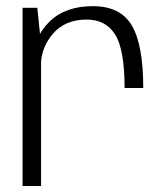

<svg xmlns="http://www.w3.org/2000/svg" viewBox="-20 -618 556 638"><path d="M394 -325.5H456Q456 -468.5 418.2 -533Q380.5 -597.5 288.5 -597.5Q197 -597.5 144.5 -546.2Q92 -495 92 -423L116 -400.5Q116 -459.5 156.2 -506.2Q196.5 -553 268 -553Q331.5 -553 362.8 -503Q394 -453 394 -325.5ZM55 0H116.5V-470.5L104 -592H55Z"/></svg>

Font: Anybody UltraCondensed Thin Light
Style: Regular
Weight: 300
Version: Version 1.111